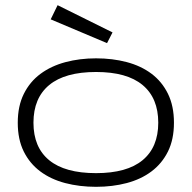

<svg xmlns="http://www.w3.org/2000/svg" viewBox="-20 -701 733 734"><path d="M645 -231.9Q645 -168 622.1 -121.8Q599.1 -75.7 559.1 -45.7Q519 -15.6 464.6 -1.2Q410.2 13.2 347.2 13.2Q283.7 13.2 229 -1.2Q174.3 -15.6 134 -45.7Q93.8 -75.7 70.8 -121.8Q47.9 -168 47.9 -231.9Q47.9 -295.4 71 -342Q94.2 -388.7 134.8 -418.7Q175.3 -448.7 230 -463.4Q284.7 -478 347.2 -478Q410.2 -478 464.6 -463.6Q519 -449.2 559.1 -419.2Q599.1 -389.2 622.1 -342.5Q645 -295.9 645 -231.9ZM585 -231.9Q585 -326.2 525.1 -376Q465.3 -425.8 347.2 -425.8Q228.5 -425.8 168.2 -376Q107.9 -326.2 107.9 -231.9Q107.9 -137.7 168.2 -88.4Q228.5 -39.1 347.2 -39.1Q465.3 -39.1 525.1 -88.6Q585 -138.2 585 -231.9ZM200.2 -681.2 410.2 -577.1 389.2 -536.1 173.8 -627Z"/></svg>

Font: Stint Ultra Expanded
Style: Regular
Weight: 400
Width: 7
Designer: Astigmatic (AOETI)
Foundry: Astigmatic (AOETI)
Version: Version 1.000